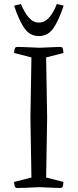

<svg xmlns="http://www.w3.org/2000/svg" viewBox="-20 -933 385 953"><path d="M136 -648 50 -670Q50 -675 52 -687.5Q54 -700 65 -700Q65 -700 73.5 -700Q82 -700 106 -699Q130 -698 177 -696Q224 -698 245.5 -699Q267 -700 273.5 -700Q280 -700 280 -700Q291 -700 293 -687.5Q295 -675 295 -670L209 -648L214 -350L209 -52L295 -30Q295 -25 293 -12.5Q291 0 280 0Q280 0 273.5 0Q267 0 245.5 -1Q224 -2 177 -4Q130 -2 106 -1Q82 0 73.5 0Q65 0 65 0Q54 0 52 -12.5Q50 -25 50 -30L136 -52L131 -350ZM173 -821Q202 -821 224 -846Q246 -871 262 -913L296 -905Q272 -832 245 -793Q218 -754 173 -754Q128 -754 101 -793Q74 -832 50 -905L84 -913Q101 -871 123 -846Q145 -821 173 -821Z"/></svg>

Font: Mate SC
Style: Regular
Weight: 400
Designer: Eduardo Rodriguez Tunni
Foundry: Eduardo Rodriguez Tunni
Version: Version 1.003; ttfautohint (v1.8.4.7-5d5b);gftools[0.9.24]